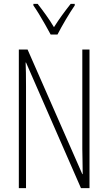

<svg xmlns="http://www.w3.org/2000/svg" viewBox="-20 -969 557 989"><path d="M441 0H397L114 -647H112Q113 -623 113.5 -594Q114 -565 114 -526V0H77V-714H122L404 -72H406Q406 -108 405 -143.5Q404 -179 404 -202V-714H441ZM241 -791Q228 -815 212 -843.5Q196 -872 180 -898Q164 -924 152 -941V-949H174Q193 -925 216 -893Q239 -861 258 -829Q279 -862 298.5 -889Q318 -916 344 -949H365V-941Q343 -909 318.5 -867.5Q294 -826 276 -791Z"/></svg>

Font: Noto Sans Devanagari ExtraCondensed ExtraLight
Style: Regular
Weight: 200
Width: 2
Designer: Jelle Bosma - Monotype Design Team
Foundry: Monotype Imaging Inc.
Version: Version 2.004; ttfautohint (v1.8.4.7-5d5b)